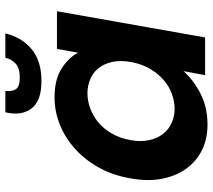

<svg xmlns="http://www.w3.org/2000/svg" viewBox="-59 -728 796 718"><g transform="rotate(-90 339.0 -369.0)"><path d="M31 -279Q42 -344 71 -396.5Q100 -449 141 -486Q182 -523 231.5 -543Q281 -563 334 -563Q401 -563 442 -536.5Q483 -510 501 -475L515 -554H656L558 0H417L432 -81Q401 -45 349.5 -18Q298 9 232 9Q179 9 137 -11.5Q95 -32 67.5 -70Q40 -108 29.5 -161Q19 -214 31 -279ZM466 -277Q473 -316 466.5 -346.5Q460 -377 443.5 -398Q427 -419 402 -429.5Q377 -440 349 -440Q321 -440 292.5 -429.5Q264 -419 240 -399Q216 -379 198.5 -348.5Q181 -318 174 -279Q167 -240 174 -209Q181 -178 197.5 -157Q214 -136 238.5 -125Q263 -114 291 -114Q319 -114 347.5 -124.5Q376 -135 400 -156Q424 -177 441.5 -207.5Q459 -238 466 -277ZM358 -747Q355 -724 364 -708.5Q373 -693 408 -693Q443 -693 460 -708.5Q477 -724 482 -747H573Q559 -687 515 -649.5Q471 -612 395 -612Q320 -612 292 -649.5Q264 -687 278 -747Z"/></g></svg>

Font: SVN-Poppins SemiBold
Style: Italic
Weight: 600
Italic angle: -10°
Designer: Ninad Kale (Devanagari), Jonny Pinhorn (Latin)
Foundry: Indian Type Foundry
Version: Version 3.002 2017; ttfautohint (v1.8.3)